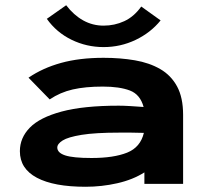

<svg xmlns="http://www.w3.org/2000/svg" viewBox="-20 -703 790 734"><path d="M307 11Q186 11 121 -23.5Q56 -58 56 -125Q56 -176 94 -215Q132 -254 215.5 -276.5Q299 -299 434 -299Q452 -299 477.5 -297.5Q503 -296 529 -294Q516 -342 476.5 -357Q437 -372 373 -372Q306 -372 258 -361Q210 -350 170 -323L89 -406Q143 -443 213.5 -462.5Q284 -482 376 -482Q440 -482 495.5 -472.5Q551 -463 592.5 -439Q634 -415 657 -372.5Q680 -330 680 -264V0H532V-44Q488 -16 428.5 -2.5Q369 11 307 11ZM199 -139Q199 -119 229 -109Q259 -99 330 -99Q415 -99 466 -119.5Q517 -140 530 -195Q506 -196 481 -196Q456 -196 437 -196Q344 -196 292 -187.5Q240 -179 219.5 -166Q199 -153 199 -139ZM520 -678 594 -625Q556 -578 498.5 -550.5Q441 -523 376 -523Q311 -523 253.5 -551Q196 -579 159 -631L233 -683Q262 -645 298 -625Q334 -605 376 -605Q418 -605 455 -622Q492 -639 520 -678Z"/></svg>

Font: Inconsolata ExtraExpanded Black
Style: Regular
Weight: 900
Width: 8
Monospace: yes
Designer: Raph Levien, Cyreal, Brenton Simpson
Foundry: Raph Levien, Cyreal, Google
Version: Version 3.001; ttfautohint (v1.8.2.53-6de2)